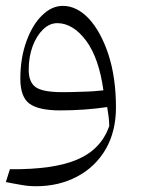

<svg xmlns="http://www.w3.org/2000/svg" viewBox="-20 -372 486 656"><path d="M102.9 264.3C155.2 264.3 201.9 253.3 243.3 231.4C284.8 209.5 317.1 178.6 341 138.1C364.3 97.6 376.2 50 376.2 -4.8C376.2 -72.9 367.6 -133.3 350.5 -185.7C333.3 -237.6 311 -278.6 283.8 -308.1C256.2 -337.1 226.7 -351.9 194.8 -351.9C169.5 -351.9 146.2 -341.4 124.3 -320C101.9 -298.6 84.3 -269 70.5 -231.4C56.7 -193.8 49.5 -151 49.5 -102.9C49.5 -61.4 60 -32.9 81 -17.6C101.9 -2.4 136.7 5.2 185.7 5.2C211.9 5.2 239 4.3 266.7 2.4C293.8 0.5 320.5 -2.4 346.2 -6.2C348.1 5.7 349.5 16.2 351 25.7C352.4 35.7 352.9 46.7 353.3 58.6C334.8 111.9 298.1 150 244.3 172.9C190.5 196.2 113.3 207.1 13.8 206.2L0 250C15.7 253.3 32.4 256.2 51 259.5C69 262.9 86.2 264.3 102.9 264.3ZM333.3 -63.3C311 -61 287.1 -59 262.4 -58.6C237.6 -57.6 214.8 -57.1 193.3 -57.1C150 -57.1 120 -62.4 103.3 -73.3C86.7 -84.3 78.1 -104.3 78.1 -133.3C78.1 -162.9 82.4 -189.5 91.4 -213.8C100.5 -238.1 112.4 -257.1 127.1 -271.4C141.9 -285.7 158.1 -292.9 175.7 -292.9C211.4 -292.9 244.3 -272.9 274.3 -232.9C303.8 -192.9 323.3 -136.2 333.3 -63.3Z"/></svg>

Font: Pinar Light
Style: Regular
Weight: 300
Designer: Amin Abedi
Version: Version 2.00;September 9, 2021;FontCreator 13.0.0.2683 64-bi